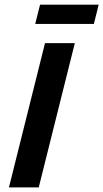

<svg xmlns="http://www.w3.org/2000/svg" viewBox="-20 -812 448 832"><path d="M18.8 0 175 -625H304.2L147.9 0ZM132.6 -708.3 153.5 -791.7H407.6L386.8 -708.3Z"/></svg>

Font: Afacad
Style: Bold Italic
Weight: 700
Italic angle: -14°
Designer: Kristian Moeller
Foundry: Dicotype
Version: Version 1.000; ttfautohint (v1.8.4.7-5d5b)